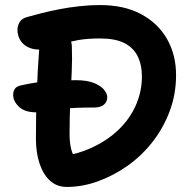

<svg xmlns="http://www.w3.org/2000/svg" viewBox="-20 -729 745 759"><path d="M122 -285Q78 -285 55 -307Q32 -329 32 -354Q32 -367 38.5 -377.5Q45 -388 65 -392Q124 -405 175 -408.5Q226 -412 280 -412Q325 -412 352.5 -400.5Q380 -389 392 -373.5Q404 -358 404 -345Q404 -326 390.5 -315Q377 -304 353 -304Q280 -304 235 -299.5Q190 -295 164.5 -290Q139 -285 122 -285ZM244 10Q205 10 178 -14.5Q151 -39 136.5 -82Q122 -125 122 -181Q122 -279 125.5 -368.5Q129 -458 136 -550Q138 -581 152.5 -594Q167 -607 200 -607Q226 -607 245 -589Q264 -571 264 -545Q266 -498 263.5 -444Q261 -390 258 -329Q255 -268 255 -200Q255 -165 261.5 -139Q268 -113 288 -86L195 -107Q276 -115 340 -144Q404 -173 449 -216.5Q494 -260 517.5 -314Q541 -368 541 -427Q541 -473 524 -507Q507 -541 471 -559Q435 -577 376 -577Q325 -577 289 -570.5Q253 -564 226.5 -555Q200 -546 178.5 -539.5Q157 -533 136 -533Q108 -533 88 -544Q68 -555 58.5 -573Q49 -591 49 -611Q49 -626 57 -640.5Q65 -655 85 -661Q109 -668 142.5 -676.5Q176 -685 214.5 -692.5Q253 -700 294.5 -704.5Q336 -709 375 -709Q471 -709 538 -673Q605 -637 640.5 -574.5Q676 -512 676 -432Q676 -357 651 -290Q626 -223 583 -168Q540 -113 484 -73.5Q428 -34 366.5 -12Q305 10 244 10Z"/></svg>

Font: Shantell Sans SemiBold
Style: Regular
Weight: 600
Designer: Stephen Nixon, Anya Danilova, Shantell Martin
Foundry: Arrow Type
Version: Version 1.011;[c5ecc13dd]